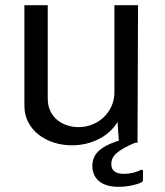

<svg xmlns="http://www.w3.org/2000/svg" viewBox="-20 -550 635 740"><path d="M520 106C509 112 486 120 458 120C424 120 409 107 409 82C409 49 436 28 501 0H510L512 -530H421V-194C421 -118 358 -60 283 -60C226 -60 164 -94 164 -170V-530H74V-142C74 -49 159 10 257 10C331 10 399 -23 433 -80L438 -8C359 17 336 49 336 89C336 139 371 170 437 170C474 170 509 161 525 153C530 150 531 148 531 142V112C531 104 529 102 520 106Z"/></svg>

Font: 18Franklin
Style: Regular
Weight: 400
Designer: Pablo Impallari, Rodrigo Fuenzalida (Modified by Dan O. Williams)
Version: Version 0.025;PS 000.025;hotconv 1.0.88;makeotf.lib2.5.64775